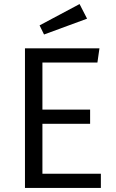

<svg xmlns="http://www.w3.org/2000/svg" viewBox="-20 -926 570 946"><path d="M460 -618H189V-386H424V-316H189V-70H477V0H103V-688H470ZM409 -834 197 -756 175 -801 372 -906Z"/></svg>

Font: FiraSans
Style: Regular
Weight: 350
Designer: Carrois Corporate & Edenspiekermann AG
Foundry: Carrois Corporate GbR & Edenspiekermann AG
Version: Version 3.106;PS 003.106;hotconv 1.0.70;makeotf.lib2.5.58329